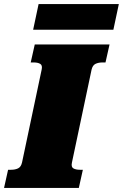

<svg xmlns="http://www.w3.org/2000/svg" viewBox="-60 -930 608 950"><path d="M49 -126 146 -585Q151 -607 139 -614Q127 -621 107 -621H92L112 -710H482L462 -621H447Q427 -621 412.5 -614Q398 -607 393 -585L296 -126Q291 -104 303 -97Q315 -90 335 -90H350L330 0H-40L-20 -90H-5Q15 -90 29.5 -97Q44 -104 49 -126ZM131 -910H528L501 -783H104Z"/></svg>

Font: Roboto Serif 20pt Black
Style: Italic
Weight: 900
Italic angle: -10°
Version: Version 1.008